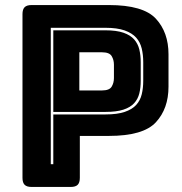

<svg xmlns="http://www.w3.org/2000/svg" viewBox="-20 -740 722 760"><path d="M260 0H105Q86 0 77.5 -8.5Q69 -17 69 -36V-684Q69 -703 77.5 -711.5Q86 -720 105 -720H411Q547 -720 597 -666Q647 -612 647 -525V-397Q647 -310 597 -256Q547 -202 411 -202H296V-36Q296 -17 287.5 -8.5Q279 0 260 0ZM397 -287Q444 -287 473.5 -297Q503 -307 519 -324.5Q535 -342 541 -366.5Q547 -391 547 -420V-494Q547 -523 541 -548Q535 -573 519 -591Q503 -609 473.5 -619.5Q444 -630 397 -630H181V-90H191V-287ZM191 -297V-620H397Q441 -620 468.5 -610.5Q496 -601 511 -584Q526 -567 531.5 -544Q537 -521 537 -494V-420Q537 -393 531.5 -370.5Q526 -348 511 -331.5Q496 -315 468.5 -306Q441 -297 397 -297ZM294 -533V-382H384Q413 -382 422 -397Q431 -412 431 -431V-484Q431 -503 422 -518Q413 -533 384 -533Z"/></svg>

Font: Bungee Inline
Style: Regular
Weight: 400
Version: Version 1.000;PS 1.0;hotconv 1.0.72;makeotf.lib2.5.5900